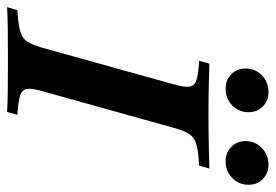

<svg xmlns="http://www.w3.org/2000/svg" viewBox="-159 -640 778 542"><g transform="rotate(90 230.0 -369.0)"><path d="M-21 0 -12.1 -29Q27.4 -31.5 47.2 -37.1Q66.9 -42.7 76.2 -56.9Q85.5 -71 93.5 -98.4L197.6 -472.6Q205.6 -500.8 203.6 -514.9Q201.6 -529 184.7 -534.7Q167.7 -540.3 130.6 -541.9L138.7 -571Q162.1 -570.2 199.2 -569.4Q236.3 -568.5 283.9 -568.5Q330.6 -568.5 369 -569.4Q407.3 -570.2 434.7 -571L426.6 -541.9Q387.9 -540.3 367.7 -534.7Q347.6 -529 337.9 -514.9Q328.2 -500.8 320.2 -471.8L216.1 -98.4Q208.1 -70.2 210.1 -56Q212.1 -41.9 229 -36.7Q246 -31.5 283.1 -29L275 0Q250.8 -1.6 213.3 -2Q175.8 -2.4 128.2 -2.4Q79.8 -2.4 41.9 -2Q4 -1.6 -21 0ZM208.9 -616.9Q184.7 -616.9 168.5 -633.1Q152.4 -649.2 152.4 -673.4Q152.4 -700.8 171.8 -719.4Q191.1 -737.9 219.4 -737.9Q243.5 -737.9 259.7 -721.8Q275.8 -705.6 275.8 -681.5Q275.8 -654.8 256.9 -635.9Q237.9 -616.9 208.9 -616.9ZM414.5 -616.9Q389.5 -616.9 373.4 -633.1Q357.3 -649.2 357.3 -673.4Q357.3 -700.8 377 -719.4Q396.8 -737.9 424.2 -737.9Q448.4 -737.9 464.5 -721.8Q480.6 -705.6 480.6 -681.5Q480.6 -654.8 461.7 -635.9Q442.7 -616.9 414.5 -616.9Z"/></g></svg>

Font: Playfair 5pt SemiExpanded Light
Style: Bold Italic
Weight: 700
Italic angle: -15.6°
Version: Version 2.001;gftools[0.9.30]